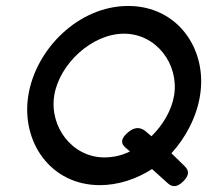

<svg xmlns="http://www.w3.org/2000/svg" viewBox="-20 -610 695 644"><path d="M75 -290C50 -135 149 11 315 11C376 11 437 -9 490 -43L542 4C559 20 576 17 595 -2C614 -21 616 -37 599 -53L555 -96C603 -148 640 -219 651 -290C676 -445 576 -590 410 -590C244 -590 100 -446 75 -290ZM162 -290C179 -395 288 -497 396 -497C504 -497 581 -395 564 -290C556 -241 527 -191 488 -153L468 -170C448 -186 428 -183 407 -164C386 -145 383 -129 403 -113L416 -102C390 -89 360 -82 330 -82C222 -82 145 -185 162 -290Z"/></svg>

Font: Charger Pro
Style: BdExtObl
Weight: 700
Designer: Jasper
Foundry: Cannot Into Space Fonts
Version: Version 1.09